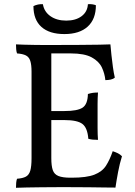

<svg xmlns="http://www.w3.org/2000/svg" viewBox="-20 -890 641 913"><path d="M56 -679Q71 -678 93.5 -677.5Q116 -677 141 -676.5Q166 -676 188 -676Q210 -676 224 -676V-138Q224 -101 231 -81Q238 -61 258 -53Q278 -45 315 -45V0Q287 0 250.5 0Q214 0 176.5 0.5Q139 1 107 1.5Q75 2 56 3Q56 -10 57 -21Q58 -32 61 -40Q88 -42 103 -50Q118 -58 124 -78.5Q130 -99 130 -138V-549Q130 -582 124 -600.5Q118 -619 103 -626.5Q88 -634 61 -636Q58 -644 57 -655.5Q56 -667 56 -679ZM516 -171Q531 -166 541 -161Q551 -156 560 -147Q549 -112 541.5 -72Q534 -32 529 2Q510 2 477.5 1.5Q445 1 403.5 0.5Q362 0 315 0V-45H321Q392 -45 429 -59.5Q466 -74 484 -102Q502 -130 516 -171ZM446 -450Q444 -424 444 -395.5Q444 -367 444 -341Q444 -315 444 -282.5Q444 -250 446 -225Q432 -225 421.5 -226Q411 -227 400 -230Q396 -282 372 -300.5Q348 -319 287 -319H215V-362H287Q348 -362 372.5 -378Q397 -394 398 -443Q411 -447 421.5 -448.5Q432 -450 446 -450ZM505 -679Q507 -656 510 -627.5Q513 -599 517 -570.5Q521 -542 526 -521Q518 -514 506 -511.5Q494 -509 481 -509Q478 -540 464.5 -569Q451 -598 416.5 -617Q382 -636 317 -636H203L224 -676Q302 -676 359 -676.5Q416 -677 452 -677.5Q488 -678 505 -679ZM436 -865Q436 -799 397 -763.5Q358 -728 286 -728Q215 -728 177 -762Q139 -796 139 -861Q149 -866 161 -868.5Q173 -871 184 -870Q190 -834 220 -813Q250 -792 295 -792Q340 -792 368 -813Q396 -834 398 -870Q409 -871 419 -869.5Q429 -868 436 -865Z"/></svg>

Font: Vollkorn
Style: Regular
Weight: 400
Designer: Friedrich Althausen
Foundry: Friedrich Althausen
Version: Version 4.104